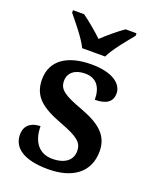

<svg xmlns="http://www.w3.org/2000/svg" viewBox="-144 -849 762 943"><g transform="rotate(20 237.0 -378.0)"><path d="M178 -606H298C319 -651 373 -715 404 -753V-766H347C315 -744 268 -705 238 -676C208 -705 161 -744 130 -766H72V-753C103 -715 157 -651 178 -606ZM223 10C353 10 432 -50 432 -159C432 -243 376 -286 281 -322C180 -359 149 -379 149 -425C149 -468 183 -494 235 -494C294 -494 323 -455 323 -389C385 -389 413 -413 413 -454C413 -502 364 -547 249 -547C126 -547 45 -496 45 -395C45 -306 99 -265 205 -225C301 -189 328 -167 328 -122C328 -78 295 -45 225 -45C154 -45 117 -98 117 -176C86 -176 36 -164 36 -103C36 -35 95 10 223 10Z"/></g></svg>

Font: Noto Serif Semi
Style: Regular
Weight: 600
Designer: Monotype Design Team
Foundry: Monotype Imaging Inc.
Version: Version 1.002